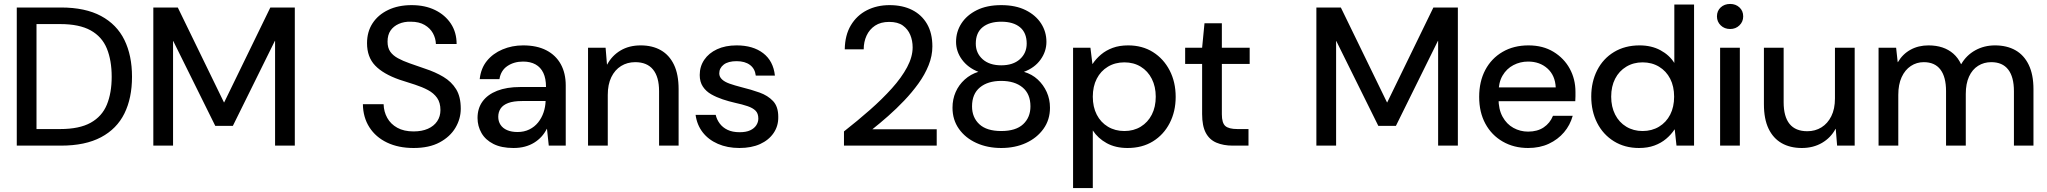

<svg xmlns="http://www.w3.org/2000/svg" viewBox="-20 -738 10376 973"><path d="M65 0V-700H289Q412 -700 492 -657Q572 -614 610.5 -535.5Q649 -457 649 -349Q649 -241 610.5 -163Q572 -85 492 -42.5Q412 0 289 0ZM165 -84H285Q382 -84 439.5 -116Q497 -148 521.5 -207.5Q546 -267 546 -349Q546 -432 521.5 -492Q497 -552 439.5 -584Q382 -616 285 -616H165Z M757 0V-700H881L1115 -219H1116L1350 -700H1474V0H1374V-531H1373L1160 -100H1071L858 -530H857V0Z M2076 12Q1999 12 1941.5 -15.5Q1884 -43 1852 -93Q1820 -143 1819 -210H1924Q1925 -172 1942.5 -140.5Q1960 -109 1993.5 -90.5Q2027 -72 2076 -72Q2118 -72 2148.5 -85.5Q2179 -99 2195.5 -123.5Q2212 -148 2212 -180Q2212 -218 2195 -242Q2178 -266 2149 -281.5Q2120 -297 2083 -309Q2046 -321 2005 -334Q1922 -363 1881 -406Q1840 -449 1840 -519Q1840 -577 1868 -620Q1896 -663 1947 -687.5Q1998 -712 2066 -712Q2134 -712 2185 -687Q2236 -662 2265 -618Q2294 -574 2294 -515H2189Q2188 -544 2174 -569.5Q2160 -595 2132 -611.5Q2104 -628 2062 -628Q2028 -629 2001 -617Q1974 -605 1959 -583Q1944 -561 1944 -527Q1944 -496 1957.5 -476.5Q1971 -457 1996.5 -443Q2022 -429 2056.5 -417Q2091 -405 2134 -390Q2186 -373 2227 -348.5Q2268 -324 2291.5 -286Q2315 -248 2315 -187Q2315 -136 2288 -90.5Q2261 -45 2208 -16.5Q2155 12 2076 12Z M2582 12Q2521 12 2480.5 -8.5Q2440 -29 2420 -64Q2400 -99 2400 -140Q2400 -189 2425.5 -224Q2451 -259 2499.5 -278Q2548 -297 2616 -297H2747Q2747 -340 2733.5 -368.5Q2720 -397 2694 -411.5Q2668 -426 2631 -426Q2585 -426 2551.5 -403.5Q2518 -381 2511 -337H2411Q2417 -392 2447.5 -429.5Q2478 -467 2526.5 -487.5Q2575 -508 2631 -508Q2701 -508 2749 -483Q2797 -458 2822 -412.5Q2847 -367 2847 -305V0H2761L2752 -85H2751Q2740 -63 2724 -45.5Q2708 -28 2687 -15Q2666 -2 2640 5Q2614 12 2582 12ZM2603 -69Q2636 -69 2662.5 -82Q2689 -95 2707 -117.5Q2725 -140 2734.5 -168Q2744 -196 2745 -226H2626Q2582 -226 2555.5 -216Q2529 -206 2517 -188Q2505 -170 2505 -146Q2505 -123 2516.5 -105.5Q2528 -88 2550 -78.5Q2572 -69 2603 -69Z M2960 0V-496H3049L3056 -411H3057Q3081 -456 3124.5 -482Q3168 -508 3227 -508Q3286 -508 3329 -483.5Q3372 -459 3395.5 -410Q3419 -361 3419 -286V0H3320V-276Q3320 -348 3289.5 -385.5Q3259 -423 3199 -423Q3159 -423 3127.5 -403.5Q3096 -384 3078 -347Q3060 -310 3060 -257V0Z M3727 12Q3666 12 3618 -9Q3570 -30 3541 -67.5Q3512 -105 3505 -156H3607Q3612 -133 3627 -112.5Q3642 -92 3667 -80Q3692 -68 3728 -68Q3761 -68 3781.5 -77.5Q3802 -87 3812.5 -103Q3823 -119 3823 -137Q3823 -163 3809 -177Q3795 -191 3768.5 -200Q3742 -209 3705 -217Q3674 -224 3642.5 -234.5Q3611 -245 3584.5 -260Q3558 -275 3542 -299Q3526 -323 3526 -358Q3526 -401 3549 -435Q3572 -469 3614 -488.5Q3656 -508 3713 -508Q3796 -508 3847.5 -468.5Q3899 -429 3907 -355H3810Q3806 -390 3780.5 -409Q3755 -428 3713 -428Q3670 -428 3647.5 -410.5Q3625 -393 3625 -366Q3625 -349 3638.5 -336Q3652 -323 3677.5 -314Q3703 -305 3738 -296Q3787 -284 3829 -269Q3871 -254 3897.5 -226Q3924 -198 3924 -146Q3925 -100 3900.5 -64Q3876 -28 3832 -8Q3788 12 3727 12Z M4257 0V-72Q4326 -126 4388.5 -181Q4451 -236 4500 -290.5Q4549 -345 4577 -397.5Q4605 -450 4605 -498Q4605 -532 4593 -561Q4581 -590 4555.5 -608.5Q4530 -627 4486 -627Q4443 -627 4414.5 -608Q4386 -589 4371.5 -557.5Q4357 -526 4357 -488H4261Q4262 -560 4292 -610Q4322 -660 4373 -686Q4424 -712 4488 -712Q4554 -712 4602.5 -687.5Q4651 -663 4678 -616.5Q4705 -570 4705 -503Q4705 -455 4686 -407.5Q4667 -360 4634.5 -315Q4602 -270 4562.5 -228.5Q4523 -187 4481 -150Q4439 -113 4401 -83H4727V0Z M5054 12Q4984 12 4928 -13.5Q4872 -39 4839.5 -85Q4807 -131 4807 -192Q4807 -235 4823 -271.5Q4839 -308 4869 -335Q4899 -362 4938 -374Q4885 -395 4855 -436Q4825 -477 4825 -526Q4825 -577 4852 -619Q4879 -661 4930 -686.5Q4981 -712 5054 -712Q5127 -712 5178 -686.5Q5229 -661 5256 -619Q5283 -577 5283 -526Q5283 -477 5253 -435.5Q5223 -394 5169 -374Q5210 -362 5239 -335Q5268 -308 5284.5 -271.5Q5301 -235 5301 -192Q5301 -131 5268 -85Q5235 -39 5179.5 -13.5Q5124 12 5054 12ZM5054 -74Q5128 -74 5165 -108.5Q5202 -143 5202 -199Q5202 -262 5162 -295Q5122 -328 5054 -328Q4986 -328 4946 -295Q4906 -262 4906 -199Q4906 -143 4943 -108.5Q4980 -74 5054 -74ZM5054 -407Q5114 -407 5148.5 -438Q5183 -469 5183 -517Q5183 -572 5149 -600Q5115 -628 5054 -628Q4994 -628 4959.5 -600Q4925 -572 4925 -517Q4925 -469 4959.5 -438Q4994 -407 5054 -407Z M5418 215V-496H5506L5516 -414H5517Q5534 -440 5559.5 -461.5Q5585 -483 5619 -495.5Q5653 -508 5697 -508Q5769 -508 5823 -474Q5877 -440 5907.5 -381Q5938 -322 5938 -247Q5938 -173 5907.5 -114Q5877 -55 5822.5 -21.5Q5768 12 5694 12Q5633 12 5588.5 -12.5Q5544 -37 5518 -77V215ZM5678 -74Q5725 -74 5761 -96Q5797 -118 5817 -157Q5837 -196 5837 -248Q5837 -299 5817 -338.5Q5797 -378 5761 -400Q5725 -422 5678 -422Q5631 -422 5594.5 -400Q5558 -378 5538 -339Q5518 -300 5518 -248Q5518 -196 5538 -157Q5558 -118 5594.5 -96Q5631 -74 5678 -74Z M6227 0Q6180 0 6144.5 -15Q6109 -30 6090.5 -65Q6072 -100 6072 -160V-414H5986V-496H6072L6084 -620H6172V-496H6313V-414H6172V-159Q6172 -115 6189.5 -99.5Q6207 -84 6251 -84H6307V0Z M6651 0V-700H6775L7009 -219H7010L7244 -700H7368V0H7268V-531H7267L7054 -100H6965L6752 -530H6751V0Z M7724 12Q7652 12 7595.5 -20.5Q7539 -53 7507.5 -111Q7476 -169 7476 -247Q7476 -325 7507 -383.5Q7538 -442 7594.5 -475Q7651 -508 7726 -508Q7799 -508 7852.5 -475.5Q7906 -443 7935 -390Q7964 -337 7964 -272Q7964 -262 7964 -250Q7964 -238 7963 -225H7549V-295H7864Q7861 -356 7822 -391Q7783 -426 7724 -426Q7684 -426 7649.5 -408Q7615 -390 7594.5 -355Q7574 -320 7574 -267V-239Q7574 -184 7594.5 -146.5Q7615 -109 7649.5 -90Q7684 -71 7724 -71Q7771 -71 7803 -92.5Q7835 -114 7850 -151H7950Q7937 -104 7906 -67.5Q7875 -31 7829 -9.5Q7783 12 7724 12Z M8286 12Q8214 12 8159 -22Q8104 -56 8074 -115Q8044 -174 8044 -249Q8044 -323 8074 -382Q8104 -441 8159.5 -474.5Q8215 -508 8289 -508Q8349 -508 8394.5 -483.5Q8440 -459 8465 -419V-715H8565V0H8476L8467 -82H8466Q8449 -56 8423.5 -34.5Q8398 -13 8364 -0.5Q8330 12 8286 12ZM8304 -74Q8351 -74 8387.5 -96Q8424 -118 8444 -157Q8464 -196 8464 -248Q8464 -300 8444 -339Q8424 -378 8387.5 -400Q8351 -422 8304 -422Q8258 -422 8221.5 -400Q8185 -378 8165 -339Q8145 -300 8145 -248Q8145 -197 8165 -157.5Q8185 -118 8221.5 -96Q8258 -74 8304 -74Z M8697 0V-496H8797V0ZM8748 -591Q8719 -591 8700 -609.5Q8681 -628 8681 -655Q8681 -683 8700 -700.5Q8719 -718 8748 -718Q8776 -718 8795 -700.5Q8814 -683 8814 -655Q8814 -628 8795 -609.5Q8776 -591 8748 -591Z M9111 12Q9052 12 9009 -12.5Q8966 -37 8942.5 -86Q8919 -135 8919 -210V-496H9019V-220Q9019 -147 9049 -110Q9079 -73 9139 -73Q9179 -73 9210.5 -92.5Q9242 -112 9260.5 -149Q9279 -186 9279 -239V-496H9379V0H9290L9283 -85H9282Q9258 -40 9213.5 -14Q9169 12 9111 12Z M9500 0V-496H9589L9597 -423H9598Q9622 -464 9662 -486Q9702 -508 9753 -508Q9792 -508 9823.5 -497.5Q9855 -487 9879 -466Q9903 -445 9918 -413H9919Q9945 -458 9990 -483Q10035 -508 10090 -508Q10150 -508 10193.5 -483.5Q10237 -459 10261 -409.5Q10285 -360 10285 -286V0H10186V-276Q10186 -348 10157 -385.5Q10128 -423 10071 -423Q10034 -423 10004.5 -404.5Q9975 -386 9958.5 -350Q9942 -314 9942 -262V0H9842V-276Q9842 -348 9813.5 -385.5Q9785 -423 9729 -423Q9693 -423 9663.5 -403.5Q9634 -384 9617 -347Q9600 -310 9600 -257V0Z"/></svg>

Font: DM Sans 28pt Medium
Style: Regular
Weight: 500
Version: Version 4.004;gftools[0.9.30]